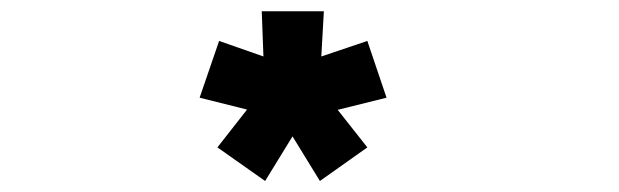

<svg xmlns="http://www.w3.org/2000/svg" viewBox="-20 -820 1097 340"><path d="M449.5 -499.5 365 -559 417.5 -626 333.5 -647 368 -747.5 446.5 -720 443.5 -800H553.5L549 -720L630.5 -747.5L664.5 -647L578 -625.5L630.5 -559L546.5 -499.5L498 -578.5Z"/></svg>

Font: Trispace Expanded
Style: Bold
Weight: 700
Width: 7
Designer: Tyler Finck
Foundry: Etcetera Type Company
Version: Version 1.210; ttfautohint (v1.8.3)